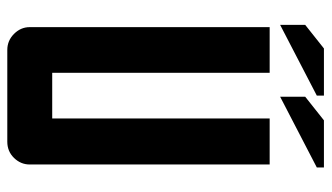

<svg xmlns="http://www.w3.org/2000/svg" viewBox="-206 -680 886 513"><g transform="rotate(90 236.5 -423.0)"><path d="M113 0Q88 0 70 -18Q52 -36 52 -60V-701H174V-120H296V-701H419V-60Q419 -36 401.5 -18Q384 0 358 0ZM238 -729V-796L301 -846H427V-827ZM46 -729V-796L109 -846H235V-827Z"/></g></svg>

Font: Tschichold
Style: Bold
Weight: 700
Designer: Peter Wiegel
Foundry: Peter Wiegel
Version: Version 1.000; ttfautohint (v1.3)